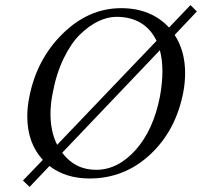

<svg xmlns="http://www.w3.org/2000/svg" viewBox="-20 -690 792 753"><path d="M727 -670 752 -645 665 -553Q706 -490 706 -403Q706 -367 699 -329Q670 -178 569 -84Q468 10 331 10Q238 10 174 -39L96 43L70 18L148 -63Q87 -129 87 -234Q87 -270 95 -310Q124 -458 226 -558Q328 -658 455 -658Q572 -658 643 -582ZM436 -624Q402 -624 365.5 -606.5Q329 -589 294 -555Q259 -521 230 -461.5Q201 -402 187 -327Q178 -283 178 -244Q178 -174 204 -122L594 -530Q548 -624 436 -624ZM607 -493 224 -91Q274 -24 357 -24Q442 -24 511.5 -101.5Q581 -179 607 -310Q617 -364 617 -410Q617 -456 607 -493Z"/></svg>

Font: Linux Libertine O
Style: Italic
Weight: 400
Italic angle: -12°
Designer: Philipp H. Poll
Foundry: Philipp H. Poll
Version: Version 5.1.6